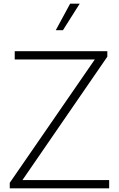

<svg xmlns="http://www.w3.org/2000/svg" viewBox="-20 -1023 646 1043"><path d="M33 -30 495 -700H60V-745H563V-715L102 -45H573V0H33ZM361 -1003H413L322 -859H283Z"/></svg>

Font: Eudoxus Sans ExtraLight
Style: Regular
Weight: 200
Designer: Stijn de Vries
Foundry: tokotype
Version: Version 2.005